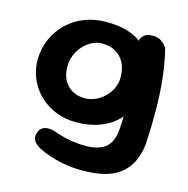

<svg xmlns="http://www.w3.org/2000/svg" viewBox="-105 -600 892 913"><g transform="rotate(15 341.0 -143.0)"><path d="M411 212Q341 216 279 203.5Q217 191 163 165Q163 165 155 160.5Q147 156 137.5 147Q128 138 123.5 125Q119 112 125 95Q131 78 142 70.5Q153 63 164.5 62Q176 61 184.5 62Q193 63 193 63Q227 75 256 82.5Q285 90 312.5 93Q340 96 370 96Q417 94 445 79.5Q473 65 486 36.5Q499 8 501 -34Q505 -102 505 -157Q505 -212 501.5 -260.5Q498 -309 493 -357Q488 -405 480 -458Q480 -458 484.5 -467Q489 -476 501 -484.5Q513 -493 537 -493Q562 -494 578.5 -483Q595 -472 602.5 -461.5Q610 -451 610 -451Q628 -377 635.5 -304Q643 -231 643.5 -153Q644 -75 639 15Q628 109 572.5 158Q517 207 411 212ZM296 -1Q240 0 193 -18.5Q146 -37 111 -70.5Q76 -104 57 -148Q38 -192 38 -242Q39 -298 60 -345Q81 -392 117 -426.5Q153 -461 201.5 -480Q250 -499 305 -499Q388 -500 445 -473.5Q502 -447 532.5 -391.5Q563 -336 563 -250Q563 -200 545.5 -155.5Q528 -111 494.5 -76.5Q461 -42 411 -22Q361 -2 296 -1ZM301 -122Q328 -122 353 -133Q378 -144 398 -163.5Q418 -183 429.5 -208Q441 -233 441 -260Q441 -307 424 -336.5Q407 -366 379.5 -380.5Q352 -395 315 -395Q288 -395 264 -382Q240 -369 221.5 -348Q203 -327 193 -300.5Q183 -274 183 -246Q183 -210 197 -182Q211 -154 238 -138Q265 -122 301 -122Z"/></g></svg>

Font: Sour Gummy Black SemiBold
Style: Regular
Weight: 600
Version: Version 1.000